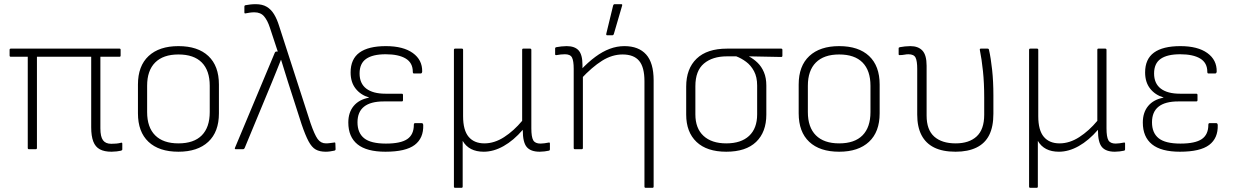

<svg xmlns="http://www.w3.org/2000/svg" viewBox="-20 -715 5919 920"><path d="M514 12Q480 12 458.5 0.5Q437 -11 427 -37Q417 -63 417 -105V-443H157V-6Q157 0 151 0H119Q113 0 113 -6V-443H32Q26 -443 26 -449V-476Q26 -482 32 -482H553Q558 -482 558 -476V-449Q558 -443 553 -443H461V-100Q461 -60 473.5 -43Q486 -26 513 -26Q525 -26 537 -27Q549 -28 560 -31Q566 -33 566 -26V1Q566 5 560 7Q552 9 539 10.5Q526 12 514 12Z M835 12Q742 12 691.5 -35.5Q641 -83 641 -172V-310Q641 -399 692 -446.5Q743 -494 835 -494Q928 -494 978.5 -446.5Q1029 -399 1029 -310V-172Q1029 -83 978 -35.5Q927 12 835 12ZM835 -28Q909 -28 947 -66.5Q985 -105 985 -178V-304Q985 -377 947 -415.5Q909 -454 835 -454Q762 -454 723.5 -415.5Q685 -377 685 -304V-178Q685 -105 723.5 -66.5Q762 -28 835 -28Z M1541 12Q1512 12 1493 1.5Q1474 -9 1458.5 -38Q1443 -67 1425 -120L1360 -322Q1352 -349 1343.5 -375Q1335 -401 1327 -428H1326Q1315 -400 1304.5 -374Q1294 -348 1283 -321L1152 -5Q1149 0 1145 0H1110Q1103 0 1106 -7L1297 -463Q1299 -468 1304 -468H1311L1273 -583Q1262 -617 1245.5 -636.5Q1229 -656 1199 -656Q1188 -656 1177.5 -654.5Q1167 -653 1157 -651Q1151 -649 1151 -656V-683Q1151 -689 1156 -690Q1166 -692 1179 -693.5Q1192 -695 1205 -695Q1237 -695 1258 -682.5Q1279 -670 1293 -647Q1307 -624 1317 -592L1468 -125Q1487 -70 1502 -49Q1517 -28 1542 -28Q1552 -28 1562 -29.5Q1572 -31 1581 -32Q1587 -34 1587 -27L1588 0Q1588 6 1581 7Q1572 9 1561.5 10.5Q1551 12 1541 12Z M1827 12Q1737 12 1693 -23.5Q1649 -59 1649 -128Q1649 -176 1674.5 -207Q1700 -238 1748 -247V-248Q1708 -260 1684 -290.5Q1660 -321 1660 -368Q1660 -432 1702.5 -463Q1745 -494 1829 -494Q1912 -494 1958 -461Q2004 -428 2003 -372Q2002 -363 1996 -363H1963Q1958 -363 1958 -371Q1958 -414 1924 -434.5Q1890 -455 1828 -455Q1766 -455 1734.5 -433Q1703 -411 1703 -363Q1703 -315 1735 -290.5Q1767 -266 1827 -266H1905Q1911 -266 1911 -260V-235Q1911 -229 1905 -229H1819Q1756 -229 1724.5 -204Q1693 -179 1693 -129Q1693 -78 1725 -52.5Q1757 -27 1829 -27Q1900 -27 1931.5 -48.5Q1963 -70 1963 -117Q1963 -125 1969 -125H2001Q2007 -125 2008 -116Q2010 -53 1967 -20.5Q1924 12 1827 12Z M2161 185Q2155 185 2155 179V-476Q2155 -482 2161 -482H2193Q2199 -482 2199 -476V-158Q2199 -91 2225.5 -59.5Q2252 -28 2301 -28Q2349 -28 2395.5 -58Q2442 -88 2482 -136V-476Q2482 -482 2487 -482H2520Q2526 -482 2526 -476V-100Q2526 -59 2535 -43Q2544 -27 2570 -27Q2579 -27 2589 -28.5Q2599 -30 2610 -32Q2615 -33 2615 -27V1Q2615 3 2614 4.5Q2613 6 2610 7Q2602 9 2589 10.5Q2576 12 2566 12Q2523 12 2504 -10.5Q2485 -33 2485 -91V-93Q2441 -42 2393 -15Q2345 12 2298 12Q2227 12 2197 -40V179Q2197 185 2191 185Z M3074 185Q3068 185 3068 179V-326Q3068 -393 3042.5 -423.5Q3017 -454 2963 -454Q2913 -454 2865 -424Q2817 -394 2763 -336V-380Q2798 -417 2832.5 -442.5Q2867 -468 2901.5 -481Q2936 -494 2972 -494Q3040 -494 3076 -454Q3112 -414 3112 -330V179Q3112 185 3106 185ZM2735 0Q2729 0 2729 -6V-385Q2729 -423 2721 -439Q2713 -455 2687 -455Q2678 -455 2667.5 -454Q2657 -453 2647 -451Q2640 -450 2640 -455V-483Q2640 -486 2641.5 -487Q2643 -488 2646 -489Q2656 -491 2670 -492.5Q2684 -494 2695 -494Q2734 -494 2752.5 -473.5Q2771 -453 2771 -404V-379L2773 -357V-6Q2773 0 2767 0ZM2889 -546Q2884 -546 2885 -553L2918 -689Q2920 -695 2925 -695H2957Q2963 -695 2961 -688L2921 -551Q2919 -546 2914 -546Z M3460 12Q3367 12 3317.5 -35Q3268 -82 3268 -166V-300Q3268 -386 3318 -434Q3368 -482 3464 -482H3723Q3729 -482 3729 -476V-448Q3729 -442 3723 -442L3570 -445V-444Q3592 -432 3610.5 -414Q3629 -396 3640.5 -369Q3652 -342 3652 -305V-166Q3652 -82 3603 -35Q3554 12 3460 12ZM3460 -28Q3531 -28 3569.5 -64Q3608 -100 3608 -167V-305Q3608 -346 3593 -374Q3578 -402 3555 -419Q3532 -436 3508 -445H3463Q3394 -445 3353 -410.5Q3312 -376 3312 -302V-167Q3312 -100 3351 -64Q3390 -28 3460 -28Z M4001 12Q3908 12 3857.5 -35.5Q3807 -83 3807 -172V-310Q3807 -399 3858 -446.5Q3909 -494 4001 -494Q4094 -494 4144.5 -446.5Q4195 -399 4195 -310V-172Q4195 -83 4144 -35.5Q4093 12 4001 12ZM4001 -28Q4075 -28 4113 -66.5Q4151 -105 4151 -178V-304Q4151 -377 4113 -415.5Q4075 -454 4001 -454Q3928 -454 3889.5 -415.5Q3851 -377 3851 -304V-178Q3851 -105 3889.5 -66.5Q3928 -28 4001 -28Z M4559 12Q4497 12 4456.5 -8Q4416 -28 4395.5 -67.5Q4375 -107 4375 -166V-385Q4375 -423 4367 -439Q4359 -455 4333 -455Q4324 -455 4313.5 -453Q4303 -451 4293 -451Q4286 -450 4286 -455V-483Q4286 -486 4287.5 -487Q4289 -488 4292 -489Q4302 -491 4316 -492.5Q4330 -494 4342 -494Q4380 -494 4400 -472.5Q4420 -451 4420 -400V-161Q4420 -93 4456.5 -60.5Q4493 -28 4559 -28Q4624 -28 4660 -61.5Q4696 -95 4696 -165V-248Q4696 -317 4690 -374.5Q4684 -432 4675 -476Q4674 -482 4680 -482H4712Q4718 -482 4719 -476Q4728 -436 4734 -380Q4740 -324 4740 -259V-170Q4740 -108 4720 -68Q4700 -28 4659 -8Q4618 12 4559 12Z M4917 185Q4911 185 4911 179V-476Q4911 -482 4917 -482H4949Q4955 -482 4955 -476V-158Q4955 -91 4981.5 -59.5Q5008 -28 5057 -28Q5105 -28 5151.5 -58Q5198 -88 5238 -136V-476Q5238 -482 5243 -482H5276Q5282 -482 5282 -476V-100Q5282 -59 5291 -43Q5300 -27 5326 -27Q5335 -27 5345 -28.5Q5355 -30 5366 -32Q5371 -33 5371 -27V1Q5371 3 5370 4.5Q5369 6 5366 7Q5358 9 5345 10.5Q5332 12 5322 12Q5279 12 5260 -10.5Q5241 -33 5241 -91V-93Q5197 -42 5149 -15Q5101 12 5054 12Q4983 12 4953 -40V179Q4953 185 4947 185Z M5634 12Q5544 12 5500 -23.5Q5456 -59 5456 -128Q5456 -176 5481.5 -207Q5507 -238 5555 -247V-248Q5515 -260 5491 -290.5Q5467 -321 5467 -368Q5467 -432 5509.5 -463Q5552 -494 5636 -494Q5719 -494 5765 -461Q5811 -428 5810 -372Q5809 -363 5803 -363H5770Q5765 -363 5765 -371Q5765 -414 5731 -434.5Q5697 -455 5635 -455Q5573 -455 5541.5 -433Q5510 -411 5510 -363Q5510 -315 5542 -290.5Q5574 -266 5634 -266H5712Q5718 -266 5718 -260V-235Q5718 -229 5712 -229H5626Q5563 -229 5531.5 -204Q5500 -179 5500 -129Q5500 -78 5532 -52.5Q5564 -27 5636 -27Q5707 -27 5738.5 -48.5Q5770 -70 5770 -117Q5770 -125 5776 -125H5808Q5814 -125 5815 -116Q5817 -53 5774 -20.5Q5731 12 5634 12Z"/></svg>

Font: Sofia Sans ExtraLight
Style: Regular
Weight: 250
Version: Version 4.100-B